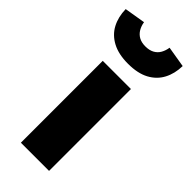

<svg xmlns="http://www.w3.org/2000/svg" viewBox="-270 -786 829 829"><g transform="rotate(45 144.0 -372.0)"><path d="M58 0V-500H230V0ZM144 -568Q86 -568 47.5 -588.5Q9 -609 -10 -645Q-29 -681 -30 -728L66 -744Q69 -724 78.5 -708Q88 -692 104 -683Q120 -674 144 -674Q168 -674 184.5 -683Q201 -692 210 -708Q219 -724 222 -744L318 -728Q317 -681 298 -645Q279 -609 241 -588.5Q203 -568 144 -568Z"/></g></svg>

Font: Source Sans 3 Black
Style: Regular
Weight: 900
Designer: Paul D. Hunt
Foundry: Adobe
Version: Version 3.046;hotconv 1.0.118;makeotfexe 2.5.65603